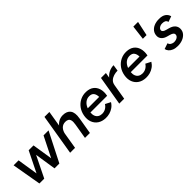

<svg xmlns="http://www.w3.org/2000/svg" viewBox="236 -1896 3089 3089"><g transform="rotate(-45 1780.0 -352.0)"><path d="M141 0 54 -500H167L246 0ZM150 0 397 -500H496L251 0ZM485 0 408 -500H507L586 0ZM485 0 735 -500H849L595 0Z M840 0 956 -700H1068L952 0ZM1178 0 1221 -257 1336 -272 1290 0ZM1221 -257Q1231 -317 1223 -349Q1215 -381 1193 -394Q1171 -407 1139 -407Q1081 -408 1043.5 -369.5Q1006 -331 994 -260L952 -262Q965 -342 997.5 -397.5Q1030 -453 1077.5 -482.5Q1125 -512 1183 -512Q1275 -512 1316.5 -456Q1358 -400 1338 -285L1333 -257Z M1637 12Q1561 9 1508 -26.5Q1455 -62 1431.5 -123Q1408 -184 1421 -262Q1434 -339 1475.5 -396Q1517 -453 1579.5 -484Q1642 -515 1716 -512Q1790 -509 1838 -474Q1886 -439 1905.5 -376Q1925 -313 1909 -227H1529Q1525 -181 1538 -148Q1551 -115 1579 -97Q1607 -79 1645 -78Q1693 -77 1731 -99.5Q1769 -122 1790 -158L1881 -111Q1855 -68 1816 -40Q1777 -12 1731 1Q1685 14 1637 12ZM1546 -305H1806Q1805 -360 1781 -393Q1757 -426 1703 -427Q1649 -428 1608 -395Q1567 -362 1546 -305Z M1958 0 2042 -500H2154L2070 0ZM2076 -265Q2090 -346 2129.5 -398.5Q2169 -451 2222.5 -476.5Q2276 -502 2330 -502L2314 -395Q2269 -395 2226 -382Q2183 -369 2153 -341Q2123 -313 2115 -266Z M2555 12Q2479 9 2426 -26.5Q2373 -62 2349.5 -123Q2326 -184 2339 -262Q2352 -339 2393.5 -396Q2435 -453 2497.5 -484Q2560 -515 2634 -512Q2708 -509 2756 -474Q2804 -439 2823.5 -376Q2843 -313 2827 -227H2447Q2443 -181 2456 -148Q2469 -115 2497 -97Q2525 -79 2563 -78Q2611 -77 2649 -99.5Q2687 -122 2708 -158L2799 -111Q2773 -68 2734 -40Q2695 -12 2649 1Q2603 14 2555 12ZM2464 -305H2724Q2723 -360 2699 -393Q2675 -426 2621 -427Q2567 -428 2526 -395Q2485 -362 2464 -305Z M2964 -469 2994 -716H3101L3048 -469Z M3282 12Q3227 12 3187 -4Q3147 -20 3124 -46.5Q3101 -73 3095 -105L3193 -138Q3202 -106 3228.5 -90.5Q3255 -75 3285 -75Q3310 -75 3333 -83Q3356 -91 3371 -107Q3386 -123 3386 -146Q3386 -168 3368 -182Q3350 -196 3314 -206L3270 -218Q3213 -233 3183 -265.5Q3153 -298 3153 -340Q3153 -393 3181 -431.5Q3209 -470 3258 -491Q3307 -512 3372 -512Q3448 -512 3489.5 -482Q3531 -452 3543 -403L3448 -369Q3440 -400 3418.5 -412.5Q3397 -425 3358 -425Q3320 -425 3292.5 -405.5Q3265 -386 3265 -356Q3265 -341 3282 -327Q3299 -313 3335 -304L3376 -293Q3442 -276 3474 -240.5Q3506 -205 3506 -157Q3506 -104 3474.5 -66Q3443 -28 3392.5 -8Q3342 12 3282 12Z"/></g></svg>

Font: Figtree SemiBold
Style: Italic
Weight: 600
Italic angle: -9.5°
Foundry: Erik Kennedy
Version: Version 2.001;gftools[0.9.30]